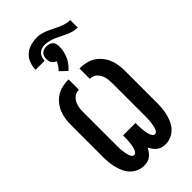

<svg xmlns="http://www.w3.org/2000/svg" viewBox="-323 -1155 1245 1245"><g transform="rotate(-45 300.0 -532.5)"><path d="M398 8Q382 8 366.5 4Q351 0 338.5 -10Q326 -20 316.5 -32.5Q307 -45 300 -60Q293 -45 283.5 -32.5Q274 -20 261.5 -10Q249 0 233.5 4Q218 8 202 8Q176 8 152 -2Q128 -12 110 -30Q92 -48 81 -71.5Q70 -95 63.5 -119.5Q57 -144 54.5 -169.5Q52 -195 52 -221V-514Q52 -542 56 -570Q60 -598 71 -624Q82 -650 100 -672Q118 -694 142 -708.5Q166 -723 194 -729Q222 -735 250 -735V-640Q236 -640 222.5 -635Q209 -630 199 -619.5Q189 -609 182.5 -596.5Q176 -584 172.5 -570Q169 -556 168 -542Q167 -528 167 -514V-221Q167 -212 167 -202.5Q167 -193 167.5 -184Q168 -175 169 -165.5Q170 -156 171.5 -147Q173 -138 175 -129Q177 -120 180 -111.5Q183 -103 189 -95Q195 -87 205 -87Q214 -87 220 -95Q226 -103 229.5 -111.5Q233 -120 235 -129Q237 -138 238.5 -147Q240 -156 240.5 -165.5Q241 -175 242 -184Q243 -193 243 -202Q243 -211 243 -221V-228H357V-221Q357 -211 357 -202Q357 -193 358 -184Q359 -175 359.5 -165.5Q360 -156 361.5 -147Q363 -138 365 -129Q367 -120 370.5 -111.5Q374 -103 380 -95Q386 -87 395 -87Q405 -87 411 -95Q417 -103 420 -111.5Q423 -120 425 -129Q427 -138 428.5 -147Q430 -156 431 -165.5Q432 -175 432.5 -184Q433 -193 433 -202.5Q433 -212 433 -221V-514Q433 -528 432 -542Q431 -556 427.5 -570Q424 -584 417.5 -596.5Q411 -609 401 -619.5Q391 -630 377.5 -635Q364 -640 350 -640V-735Q378 -735 406 -729Q434 -723 458 -708.5Q482 -694 500 -672Q518 -650 529 -624Q540 -598 544 -570Q548 -542 548 -514V-221Q548 -195 545.5 -169.5Q543 -144 536.5 -119.5Q530 -95 519 -71.5Q508 -48 490 -30Q472 -12 448 -2Q424 8 398 8ZM143 -930Q143 -960 154 -989Q165 -1018 187.5 -1037.5Q210 -1057 240 -1065Q270 -1073 300 -1073Q320 -1073 340 -1067Q360 -1061 378.5 -1053Q397 -1045 415 -1035.5Q433 -1026 451.5 -1018Q470 -1010 490 -1004.5Q510 -999 530 -999V-930Q510 -930 490 -935.5Q470 -941 451.5 -949Q433 -957 415 -966.5Q397 -976 378.5 -984Q360 -992 340 -997.5Q320 -1003 300 -1003Q285 -1003 270.5 -998.5Q256 -994 245.5 -983.5Q235 -973 230.5 -958.5Q226 -944 226 -930ZM288 -774 242 -818Q254 -829 263.5 -843.5Q273 -858 279 -873Q270 -876 262.5 -881.5Q255 -887 250 -894.5Q245 -902 243 -911Q241 -920 241 -930Q241 -941 244.5 -953Q248 -965 256.5 -973Q265 -981 276.5 -984.5Q288 -988 300 -988Q312 -988 323.5 -984.5Q335 -981 343.5 -973Q352 -965 355.5 -953Q359 -941 359 -930Q359 -907 354.5 -885.5Q350 -864 341 -844Q332 -824 318.5 -806Q305 -788 288 -774Z"/></g></svg>

Font: Iosevka Extrabold Extended
Style: Regular
Weight: 800
Width: 7
Monospace: yes
Designer: Belleve Invis
Foundry: Belleve Invis
Version: Version 32.5.0; ttfautohint (v1.8.4)